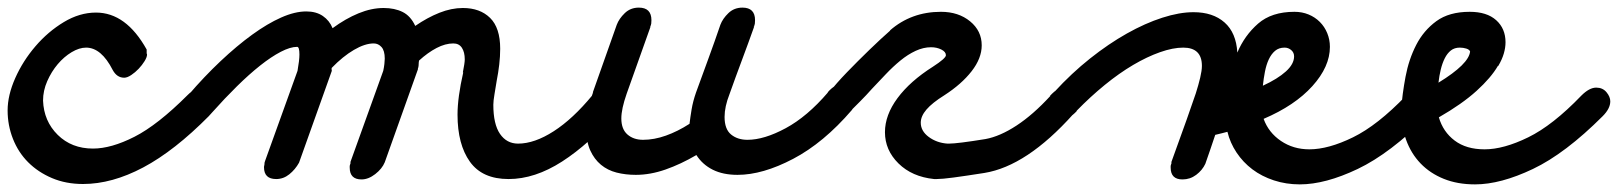

<svg xmlns="http://www.w3.org/2000/svg" viewBox="-61 -425 4247 504"><path d="M324 -285Q324 -284 324.5 -283.5Q325 -283 325 -282Q325 -275 318.5 -264.5Q312 -254 303 -244.5Q294 -235 283.5 -228Q273 -221 265 -221Q246 -221 235 -241Q205 -300 165 -300Q147 -300 127 -288Q107 -276 90.5 -256.5Q74 -237 63 -212Q52 -187 52 -161Q54 -107 90.5 -71Q127 -35 183 -35Q231 -35 292 -66Q353 -97 432 -176Q451 -195 472 -195Q507 -195 507 -161Q507 -150 502 -141Q497 -132 488 -121Q397 -29 315 14.5Q233 58 157 58Q112 58 75.5 42.5Q39 27 13 1Q-13 -25 -27 -60.5Q-41 -96 -41 -135Q-41 -175 -21 -220Q-1 -265 32 -303.5Q65 -342 106.5 -367Q148 -392 191 -392Q270 -392 324 -295Z M638 -3Q637 -1 635.5 1Q634 3 633 8Q634 2 638 -3ZM496 -130Q475 -105 454 -105Q418 -105 418 -140Q418 -155 433 -175Q475 -224 518 -264.5Q561 -305 601 -334Q641 -363 677 -379Q713 -395 743 -395Q769 -395 786.5 -383Q804 -371 812 -351Q846 -376 880 -390Q914 -404 946 -404Q975 -404 996 -393.5Q1017 -383 1029 -357Q1061 -379 1092.5 -391.5Q1124 -404 1154 -404Q1199 -404 1225.5 -378Q1252 -352 1252 -297Q1252 -277 1249.5 -255.5Q1247 -234 1243 -214Q1240 -195 1237 -177.5Q1234 -160 1234 -150Q1234 -99 1251.5 -73.5Q1269 -48 1299 -48Q1342 -48 1392.5 -80.5Q1443 -113 1494 -175Q1515 -200 1537 -200Q1554 -200 1564 -191.5Q1574 -183 1574 -165Q1574 -152 1558 -130Q1486 -47 1414.5 -1Q1343 45 1274 45Q1205 45 1172.5 -0.5Q1140 -46 1140 -124Q1140 -169 1155 -235H1154Q1159 -260 1159 -269Q1159 -288 1151.5 -299.5Q1144 -311 1129 -311Q1108 -311 1085 -299Q1062 -287 1039 -266Q1038 -261 1038 -256.5Q1038 -252 1037 -248Q1037 -247 1036.5 -246.5Q1036 -246 1036 -245V-243L949 1Q942 18 924 32Q906 46 888 46Q857 46 857 15Q857 13 857 11Q857 9 859 4V0L945 -239Q947 -248 948 -257Q949 -266 949 -271Q949 -292 940.5 -301.5Q932 -311 920 -311Q897 -311 868 -294Q839 -277 810 -247Q809 -245 809.5 -243Q810 -241 810 -239L724 2Q714 20 698.5 32.5Q683 45 664 45Q632 45 632 14Q632 11 633 8Q633 1 635 -3L720 -239Q725 -267 725 -282Q725 -302 719 -302Q701 -302 676 -289Q651 -276 622 -253Q593 -230 561 -198.5Q529 -167 496 -130Z M2112 -183Q2132 -206 2155 -206Q2191 -206 2191 -171Q2191 -158 2175 -136Q2101 -50 2021 -8Q1941 34 1875 34Q1837 34 1810 20.5Q1783 7 1767 -18Q1726 6 1686 20Q1646 34 1608 34Q1581 34 1557.5 28Q1534 22 1516.5 7.5Q1499 -7 1488.5 -30Q1478 -53 1478 -88Q1478 -108 1481.5 -131Q1485 -154 1496 -183L1495 -182Q1511 -227 1526.5 -271Q1542 -315 1558 -360Q1564 -376 1579 -390.5Q1594 -405 1616 -405Q1649 -405 1649 -372Q1649 -367 1648.5 -363Q1648 -359 1645 -353L1647 -356L1584 -179Q1570 -139 1570 -114Q1570 -86 1586 -72Q1602 -58 1627 -58Q1656 -58 1687 -69Q1718 -80 1749 -100Q1751 -117 1754.5 -138Q1758 -159 1766 -182Q1782 -226 1798.5 -271Q1815 -316 1830 -360Q1836 -376 1851 -390.5Q1866 -405 1888 -405Q1921 -405 1921 -372Q1921 -367 1920.5 -363Q1920 -359 1917 -353L1919 -356Q1903 -311 1886.5 -267Q1870 -223 1854 -178Q1841 -145 1841 -118Q1841 -86 1858 -72Q1875 -58 1901 -58Q1945 -58 2001.5 -88.5Q2058 -119 2112 -182Z M2168 -129Q2148 -111 2130 -111Q2110 -111 2103 -121Q2096 -131 2096 -148Q2096 -157 2115 -181.5Q2134 -206 2162 -235Q2190 -264 2221 -294Q2252 -324 2276 -345H2275Q2331 -394 2409 -394Q2455 -394 2485.5 -369Q2516 -344 2516 -306Q2516 -272 2489.5 -238Q2463 -204 2418 -175Q2386 -155 2371 -137.5Q2356 -120 2356 -103Q2356 -81 2377 -65.5Q2398 -50 2426 -48H2430Q2452 -48 2526 -60Q2564 -67 2607.5 -95.5Q2651 -124 2696 -173H2695Q2715 -196 2737 -196Q2773 -196 2773 -161Q2773 -152 2768.5 -144Q2764 -136 2756 -125Q2634 11 2523 29Q2472 37 2442 41Q2412 45 2398 45H2391Q2333 39 2297.5 4Q2262 -31 2262 -78Q2262 -123 2295 -167.5Q2328 -212 2388 -250Q2422 -272 2422 -280Q2422 -289 2410 -295Q2398 -301 2383 -301Q2363 -301 2342.5 -291.5Q2322 -282 2302.5 -266Q2283 -250 2264.5 -230.5Q2246 -211 2228 -192Q2213 -175 2197 -159Q2181 -143 2167 -129Z M2766 -134Q2745 -111 2724 -111Q2707 -111 2697.5 -123Q2688 -135 2688 -147Q2688 -166 2707 -185V-184Q2752 -233 2800.5 -271.5Q2849 -310 2897 -337Q2945 -364 2990 -378.5Q3035 -393 3072 -393Q3123 -393 3153.5 -366Q3184 -339 3187 -287Q3206 -332 3241.5 -363Q3277 -394 3337 -394Q3357 -394 3374 -387Q3391 -380 3403.5 -367.5Q3416 -355 3423 -338Q3430 -321 3430 -302Q3430 -250 3384 -199Q3338 -148 3256 -113Q3269 -77 3301.5 -55Q3334 -33 3376 -33Q3426 -33 3490.5 -64.5Q3555 -96 3630 -174Q3651 -195 3670 -195Q3706 -195 3706 -159Q3706 -140 3686 -120Q3588 -22 3503 18.5Q3418 59 3351 59Q3315 59 3283 48.5Q3251 38 3226.5 19.5Q3202 1 3185 -24.5Q3168 -50 3161 -79Q3153 -77 3145.5 -75Q3138 -73 3129 -71Q3123 -53 3116 -32.5Q3109 -12 3103 5Q3095 22 3079 34Q3063 46 3043 46Q3012 46 3012 15Q3012 13 3012 11Q3012 9 3014 4V0L3054 -111Q3060 -128 3066 -145.5Q3072 -163 3078 -180Q3085 -202 3089.5 -221Q3094 -240 3094 -252Q3094 -300 3045 -300Q3018 -300 2984 -288Q2950 -276 2913.5 -254.5Q2877 -233 2839 -202Q2801 -171 2765 -134ZM3217 -185Q3227 -189 3236 -192.5Q3245 -196 3254 -200Q3252 -190 3252 -180Q3252 -170 3251 -160ZM3311 -300Q3296 -300 3286 -291.5Q3276 -283 3269.5 -269Q3263 -255 3259.5 -237Q3256 -219 3254 -200Q3293 -218 3314.5 -237.5Q3336 -257 3336 -277Q3336 -287 3328.5 -293.5Q3321 -300 3311 -300Z M3674 -186Q3685 -192 3695 -197.5Q3705 -203 3715 -208Q3713 -197 3712.5 -185Q3712 -173 3711 -162ZM3771 -300Q3757 -300 3747.5 -292.5Q3738 -285 3731.5 -272Q3725 -259 3721 -242.5Q3717 -226 3715 -208Q3795 -257 3798 -290Q3796 -295 3788 -297.5Q3780 -300 3771 -300ZM3871 -252Q3853 -221 3815 -186.5Q3777 -152 3716 -117Q3727 -79 3757.5 -56Q3788 -33 3836 -33Q3886 -33 3950.5 -64.5Q4015 -96 4090 -174Q4111 -195 4129 -195Q4146 -195 4156 -183Q4166 -171 4166 -159Q4166 -140 4146 -120Q4048 -22 3963 18.5Q3878 59 3811 59Q3765 59 3729 44.5Q3693 30 3668 4Q3643 -22 3630 -58Q3617 -94 3617 -137Q3620 -178 3628.5 -223.5Q3637 -269 3656.5 -307Q3676 -345 3709.5 -369.5Q3743 -394 3797 -394Q3842 -394 3866.5 -372Q3891 -350 3891 -314Q3891 -300 3886.5 -284.5Q3882 -269 3872 -252Z"/></svg>

Font: Discipuli Britannica Bold
Style: Regular
Weight: 700
Designer: Peter Wiegel
Foundry: Peter Wiegel
Version: Version 0.001 2009